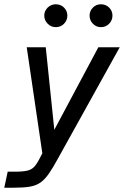

<svg xmlns="http://www.w3.org/2000/svg" viewBox="-82 -717 580 898"><path d="M-62 161 -46 86H-12Q29 86 50 80Q71 74 84.5 55.5Q98 37 116 0L43 -496H132L172 -110L378 -496H478L191 21Q166 67 147 94.5Q128 122 107.5 136.5Q87 151 57.5 156Q28 161 -19 161ZM179 -590Q157 -590 141 -606Q125 -622 125 -644Q125 -666 141 -681.5Q157 -697 179 -697Q202 -697 217.5 -681.5Q233 -666 233 -644Q233 -622 217.5 -606Q202 -590 179 -590ZM390 -590Q368 -590 352.5 -606Q337 -622 337 -644Q337 -666 352.5 -681.5Q368 -697 390 -697Q413 -697 428.5 -681.5Q444 -666 444 -644Q444 -622 428.5 -606Q413 -590 390 -590Z"/></svg>

Font: Atkinson Hyperlegible
Style: Italic
Weight: 400
Italic angle: -12°
Designer: Elliott Scott, Megan Eiswerth, Linus Boman, Theodore Petrosky
Foundry: Braille Institute
Version: Version 1.006; ttfautohint (v1.8.3)